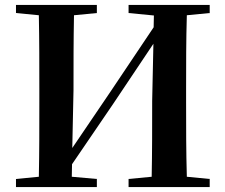

<svg xmlns="http://www.w3.org/2000/svg" viewBox="-20 -761 917 781"><path d="M503 -708 606 -698 605 -650 430 -389 274 -159 279 -394C279 -497 279 -599 281 -699L374 -708V-741H45V-708L138 -699C140 -597 140 -496 140 -394V-346C140 -243 140 -141 138 -42L45 -33V0H374V-33L272 -42L273 -93L438 -335L604 -583L599 -351C599 -244 599 -142 597 -42L503 -33V0H833V-33L740 -42C737 -143 737 -245 737 -346V-394C737 -497 737 -599 740 -699L833 -708V-741H503Z"/></svg>

Font: Noto Serif SC
Style: Bold
Weight: 700
Designer: Ryoko NISHIZUKA 西塚涼子 (kana & ideographs); Frank Grießhammer (Latin, Greek & Cyrillic); Wenlong ZHANG 张文龙 (bopomofo); San
Foundry: Adobe
Version: Version 2.001;hotconv 1.1.0;makeotfexe 2.6.0